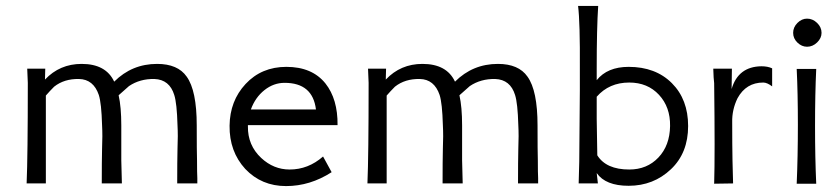

<svg xmlns="http://www.w3.org/2000/svg" viewBox="-20 -620 2840 649"><path d="M647 -18V0H579Q579 -76 580 -117Q582 -162 580 -197Q578 -271 569 -299Q553 -351 502 -353Q453 -354 416 -329Q412 -325 381 -298Q390 -258 390 -196V-78L392 0H324Q324 -76 325 -117Q327 -162 325 -197Q323 -271 314 -299Q296 -352 247 -353Q197 -354 163 -327Q158 -322 148.5 -312Q139 -302 135 -297V0H70Q74 -92 74 -340L72 -388H133L132 -351Q182 -404 256 -404Q338 -404 366 -344Q426 -404 511 -404Q581 -404 611 -361Q645 -314 645 -196Q645 -106 646 -78Q646 -34 647 -18Z M948 -394Q1035 -394 1080 -338Q1122 -285 1121 -197H818V-193Q817 -129 863 -86Q905 -47 959 -47Q1022 -47 1072 -91L1101 -38Q1028 9 947 9Q864 9 809 -49Q755 -108 756 -195Q757 -279 810 -336Q864 -394 948 -394ZM828 -250H1048Q1037 -340 942 -340Q905 -340 874 -315.5Q843 -291 828 -250Z M1799 -18V0H1731Q1731 -76 1732 -117Q1734 -162 1732 -197Q1730 -271 1721 -299Q1705 -351 1654 -353Q1605 -354 1568 -329Q1564 -325 1533 -298Q1542 -258 1542 -196V-78L1544 0H1476Q1476 -76 1477 -117Q1479 -162 1477 -197Q1475 -271 1466 -299Q1448 -352 1399 -353Q1349 -354 1315 -327Q1310 -322 1300.5 -312Q1291 -302 1287 -297V0H1222Q1226 -92 1226 -340L1224 -388H1285L1284 -351Q1334 -404 1408 -404Q1490 -404 1518 -344Q1578 -404 1663 -404Q1733 -404 1763 -361Q1797 -314 1797 -196Q1797 -106 1798 -78Q1798 -34 1799 -18Z M2306 -194Q2306 -103 2248 -48Q2189 8 2105 8Q2027 8 1997 -35L2001 0H1936Q1936 -7 1938 -73Q1938 -115 1939 -194Q1940 -274 1940 -316V-387Q1941 -544 1934 -600H2002Q1997 -525 1997 -388V-349Q2033 -394 2105 -394Q2196 -394 2251 -339Q2306 -284 2306 -194ZM2245 -194Q2246 -258 2207.5 -299.5Q2169 -341 2107 -341Q2039 -341 1997 -293Q1996 -242 1999 -95Q2029 -47 2107 -47Q2167 -47 2205.5 -87.5Q2244 -128 2245 -194Z M2590 -389V-328Q2573 -341 2560 -341Q2502 -341 2473 -288Q2454 -249 2455 -207Q2455 -131 2456 -77L2458 0L2394 1Q2397 -96 2394 -339Q2392 -353 2391 -388H2454L2453 -319Q2475 -395 2554 -396Q2575 -396 2590 -389Z M2739 1H2673Q2677 -90 2677 -199Q2677 -306 2673 -387H2739Q2735 -302 2735 -195Q2735 -87 2739 1ZM2757 -509Q2757 -491 2742 -476.5Q2727 -462 2708 -462Q2690 -462 2675.5 -476Q2661 -490 2661 -509Q2661 -528 2675.5 -542.5Q2690 -557 2708 -557Q2727 -557 2742 -542.5Q2757 -528 2757 -509Z"/></svg>

Font: GFS Neohellenic Rg
Style: Regular
Weight: 400
Designer: Takis Katsoulidis and George D. Matthiopoulos
Foundry: Takis Katsoulidis and George D. Matthiopoulos
Version: Version 1.0